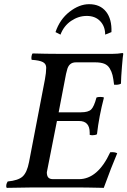

<svg xmlns="http://www.w3.org/2000/svg" viewBox="-20 -905 615 927"><path d="M263.2 -362.8H371.1Q406.2 -362.8 420.2 -376.5Q434.1 -390.1 445.8 -434.1Q451.7 -437 463.9 -437Q477.5 -437 481.9 -434.1Q458 -343.3 448.2 -256.8Q439.9 -252 425.8 -252Q420.9 -252 413.1 -253.9V-264.2Q413.1 -320.8 361.8 -320.8H254.9L206.1 -73.2Q206.1 -56.2 213.1 -48.1Q220.2 -40 236.8 -40H360.8Q452.1 -40 512.2 -169.9Q534.2 -171.9 545.9 -165Q519 -102.1 481 2Q479 2 457 1.5Q435.1 1 405.5 0.5Q376 0 356 0H139.2Q96.2 0 12.2 2Q8.8 -3.9 10.5 -12.7Q12.2 -21.5 17.1 -28.8Q68.4 -33.7 89.4 -53Q110.4 -72.3 120.1 -122.1L196.8 -521Q203.1 -554.7 203.1 -578.1Q203.1 -596.7 187 -605.2Q170.9 -613.8 132.8 -616.2Q130.4 -624 132.3 -634Q134.3 -644 137.2 -647Q203.6 -645 259.8 -645H523.9Q547.9 -645 570.8 -648.9Q575.2 -648.9 575.2 -645Q573.2 -637.2 568.8 -583.7Q564.5 -530.3 564 -501Q551.8 -494.1 530.8 -496.1Q527.3 -525.4 523.2 -542.5Q519 -559.6 509.5 -575.2Q500 -590.8 483.2 -597.4Q466.3 -604 439.9 -604H346.2Q311.5 -604 303.2 -564.9L298.8 -547.9ZM487.8 -737.8Q487.8 -777.8 463.6 -803Q439.5 -828.1 398.9 -828.1Q358.9 -828.1 323.5 -804.2Q288.1 -780.3 272 -737.8L248 -750Q268.6 -811.5 315.7 -848.1Q362.8 -884.8 410.2 -884.8Q463.4 -884.8 491.9 -848.9Q520.5 -813 518.1 -750Z"/></svg>

Font: Common Serif Medium
Style: Italic
Weight: 500
Italic angle: -12°
Designer: Philipp H. Poll, Khaled Hosny
Foundry: Stefan Peev, Context Ltd.
Version: Version 1.026